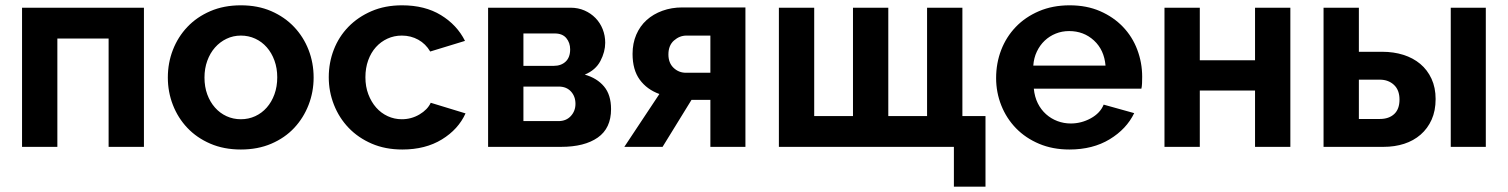

<svg xmlns="http://www.w3.org/2000/svg" viewBox="-20 -553 5678 723"><path d="M522 0H389V-408H196V0H63V-524H522Z M887 10Q823 10 772 -12Q721 -34 685.5 -71.5Q650 -109 631 -158Q612 -207 612 -261Q612 -316 631 -365Q650 -414 685.5 -451.5Q721 -489 772 -511Q823 -533 887 -533Q951 -533 1001.5 -511Q1052 -489 1087.5 -451.5Q1123 -414 1142 -365Q1161 -316 1161 -261Q1161 -207 1142 -158Q1123 -109 1088 -71.5Q1053 -34 1002 -12Q951 10 887 10ZM750 -261Q750 -226 760.5 -197.5Q771 -169 789.5 -148Q808 -127 833 -115.5Q858 -104 887 -104Q916 -104 941 -115.5Q966 -127 984.5 -148Q1003 -169 1013.5 -198Q1024 -227 1024 -262Q1024 -296 1013.5 -325Q1003 -354 984.5 -375Q966 -396 941 -407.5Q916 -419 887 -419Q858 -419 833 -407Q808 -395 789.5 -374Q771 -353 760.5 -324Q750 -295 750 -261Z M1218 -262Q1218 -317 1237 -366Q1256 -415 1292 -452Q1328 -489 1379 -511Q1430 -533 1494 -533Q1580 -533 1640.5 -496Q1701 -459 1731 -399L1600 -359Q1583 -388 1555 -403.5Q1527 -419 1493 -419Q1464 -419 1439 -407.5Q1414 -396 1395.5 -375.5Q1377 -355 1366.5 -326Q1356 -297 1356 -262Q1356 -227 1367 -198Q1378 -169 1396.5 -148Q1415 -127 1440 -115.5Q1465 -104 1493 -104Q1529 -104 1559.5 -122Q1590 -140 1602 -166L1733 -126Q1706 -66 1644 -28Q1582 10 1495 10Q1431 10 1380 -12Q1329 -34 1293 -71.5Q1257 -109 1237.5 -158.5Q1218 -208 1218 -262Z M2128 -524Q2157 -524 2181 -513.5Q2205 -503 2222.5 -485Q2240 -467 2249.5 -443Q2259 -419 2259 -392Q2259 -358 2241 -323.5Q2223 -289 2182 -272Q2228 -259 2254.5 -227.5Q2281 -196 2281 -142Q2281 -70 2231 -35Q2181 0 2093 0H1818V-524ZM2065 -305Q2093 -305 2110 -321Q2127 -337 2127 -367Q2127 -392 2112.5 -409.5Q2098 -427 2069 -427H1951V-305ZM2083 -97Q2112 -97 2129.5 -116Q2147 -135 2147 -162Q2147 -190 2130 -208.5Q2113 -227 2084 -227H1951V-97Z M2463 -199Q2416 -216 2389 -253Q2362 -290 2362 -350Q2362 -390 2376 -422.5Q2390 -455 2415 -477.5Q2440 -500 2474.5 -512.5Q2509 -525 2549 -525H2787V0H2655V-177H2584L2475 0H2331ZM2655 -279V-419H2565Q2539 -419 2518 -400.5Q2497 -382 2497 -348Q2497 -316 2516.5 -297.5Q2536 -279 2563 -279Z M2913 -524H3046V-116H3192V-524H3325V-116H3471V-524H3604V-116H3691V150H3572V0H2913Z M4007 10Q3944 10 3893 -11.5Q3842 -33 3806 -70Q3770 -107 3750.5 -156Q3731 -205 3731 -259Q3731 -315 3750 -364.5Q3769 -414 3805 -451.5Q3841 -489 3892.5 -511Q3944 -533 4008 -533Q4072 -533 4122.5 -511Q4173 -489 4208.5 -452Q4244 -415 4262.5 -366Q4281 -317 4281 -264Q4281 -251 4280.5 -239Q4280 -227 4278 -219H3873Q3876 -188 3888 -164Q3900 -140 3919 -123Q3938 -106 3962 -97Q3986 -88 4012 -88Q4052 -88 4087.5 -107.5Q4123 -127 4136 -159L4251 -127Q4222 -67 4158.5 -28.5Q4095 10 4007 10ZM4143 -306Q4138 -365 4099.5 -400.5Q4061 -436 4006 -436Q3979 -436 3955.5 -426.5Q3932 -417 3914 -400Q3896 -383 3884.5 -359Q3873 -335 3871 -306Z M4498 -326H4706V-524H4839V0H4706V-212H4498V0H4365V-524H4498Z M4964 -524H5097V-358H5185Q5228 -358 5264.5 -346.5Q5301 -335 5328 -312.5Q5355 -290 5370.5 -256.5Q5386 -223 5386 -180Q5386 -136 5371 -102.5Q5356 -69 5329.5 -46Q5303 -23 5267.5 -11.5Q5232 0 5190 0H4964ZM5443 -524H5575V0H5443ZM5176 -105Q5210 -105 5230 -123.5Q5250 -142 5250 -178Q5250 -214 5229 -233.5Q5208 -253 5176 -253H5097V-105Z"/></svg>

Font: PTCRaleway
Style: Bold
Weight: 700
Designer: Matt McInerney, Pablo Impallari, Rodrigo Fuenzalida
Foundry: Matt McInerney, Pablo Impallari, Rodrigo Fuenzalida
Version: Version 3.000g; ttfautohint (v1.5) -l 8 -r 28 -G 28 -x 14 -D